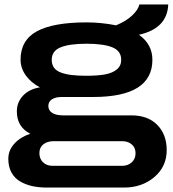

<svg xmlns="http://www.w3.org/2000/svg" viewBox="-20 -639 771 857"><path d="M189.9 198.2Q153.8 198.2 124 191.7Q94.2 185.1 69.6 170.7Q44.9 156.2 31 130.6Q17.1 105 17.1 69.8Q17.1 32.2 43.9 2.4Q70.8 -27.3 115.2 -42Q55.2 -72.3 55.2 -142.1Q55.2 -182.6 83 -212.2Q110.8 -241.7 158.2 -249Q117.7 -270.5 94.7 -303Q71.8 -335.4 71.8 -372.1Q71.8 -460 145 -499.5Q218.3 -539.1 366.2 -539.1Q432.1 -539.1 498 -525.9Q543.5 -544.9 570.1 -570.1Q596.7 -595.2 602.1 -619.1H731Q726.6 -511.7 600.1 -483.9Q660.2 -441.4 660.2 -372.1Q660.2 -206.1 396 -206.1H256.8Q227.5 -206.1 211.7 -195.6Q195.8 -185.1 195.8 -166Q195.8 -146.5 212.6 -135.3Q229.5 -124 262.2 -124H566.9Q640.6 -124 682.4 -81.1Q724.1 -38.1 724.1 30.8Q724.1 104.5 668.9 151.4Q613.8 198.2 533.2 198.2ZM366.2 -300.8Q416.5 -300.8 449.2 -306.9Q481.9 -313 501.5 -329.1Q521 -345.2 521 -372.1Q521 -411.6 481.7 -427.7Q442.4 -443.8 366.2 -443.8Q290 -443.8 250.5 -427.7Q210.9 -411.6 210.9 -372.1Q210.9 -350.6 221.4 -336.4Q231.9 -322.3 253.2 -314.7Q274.4 -307.1 301.3 -304Q328.1 -300.8 366.2 -300.8ZM213.9 101.1H525.9Q550.8 101.1 567.9 85.7Q585 70.3 585 44.9Q585 20 568.1 5.6Q551.3 -8.8 525.9 -8.8H219.2Q191.4 -8.8 173.6 5.1Q155.8 19 155.8 43.9Q155.8 69.8 172.1 85.4Q188.5 101.1 213.9 101.1Z"/></svg>

Font: Archivo Expanded SemiBold
Style: Regular
Weight: 600
Width: 7
Designer: Hector Gatti
Foundry: Omnibus-Type
Version: Version 2.001